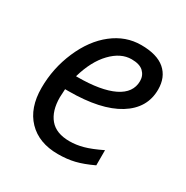

<svg xmlns="http://www.w3.org/2000/svg" viewBox="-133 -658 759 782"><g transform="rotate(30 246.5 -267.5)"><path d="M240.2 9.8Q150.4 9.8 99.1 -43.5Q47.9 -96.7 47.9 -190.9Q47.9 -282.7 84.2 -366.9Q120.6 -451.2 180.7 -498Q240.7 -544.9 313 -544.9Q387.7 -544.9 425.3 -512.5Q462.9 -480 462.9 -421.9Q462.9 -334 381.8 -283.9Q300.8 -233.9 149.9 -233.9H133.8L131.8 -194.8Q131.8 -130.9 161.9 -95Q191.9 -59.1 254.9 -59.1Q285.6 -59.1 318.1 -67.9Q350.6 -76.7 398.9 -100.1V-28.8Q353 -7.3 317.9 1.2Q282.7 9.8 240.2 9.8ZM308.1 -475.1Q257.8 -475.1 213.6 -429.2Q169.4 -383.3 146 -301.8H151.9Q263.2 -301.8 322.5 -330.8Q381.8 -359.9 381.8 -415Q381.8 -440.9 364 -458Q346.2 -475.1 308.1 -475.1Z"/></g></svg>

Font: CAA NEO Sans
Style: Italic
Weight: 400
Italic angle: -12°
Version: Version 1.10